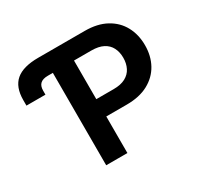

<svg xmlns="http://www.w3.org/2000/svg" viewBox="-154 -913 1135 1099"><g transform="rotate(-30 413.5 -364.0)"><path d="M25.4 -523.9V-560.1Q25.4 -646 73 -686.8Q120.6 -727.5 220.7 -727.5H250V-610.8H217.3Q183.6 -610.8 167.2 -595.9Q150.9 -581.1 150.9 -549.8V-523.9ZM250 0V-727.5H528.3Q611.3 -727.5 668.9 -696Q726.6 -664.6 756.3 -609.6Q786.1 -554.7 786.1 -484.4Q786.1 -413.6 755.9 -358.9Q725.6 -304.2 667.5 -272.9Q609.4 -241.7 525.4 -241.7H344.2V-356H504.9Q552.2 -356 582.8 -372.3Q613.3 -388.7 627.9 -417.7Q642.6 -446.8 642.6 -484.4Q642.6 -522 627.9 -550.8Q613.3 -579.6 582.8 -595.5Q552.2 -611.3 504.4 -611.3H390.1V0Z"/></g></svg>

Font: Inter Cardless
Style: Bold
Weight: 700
Designer: Rasmus Andersson
Foundry: rsms
Version: Version 4.001;git-9221beed3